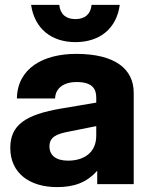

<svg xmlns="http://www.w3.org/2000/svg" viewBox="-20 -752 602 784"><path d="M377 0H526V-373C526 -471 449 -532 291 -532C155 -532 51 -472 49 -350H205C206 -391 239 -417 293 -417C356 -417 373 -390 373 -354V-333L231 -309C83 -284 22 -241 22 -148C22 -44 102 12 213 12C280 12 333 -5 377 -55ZM107 -732C121 -635 190 -580 288 -580C387 -580 456 -635 469 -732H354C350 -694 327 -674 288 -674C249 -674 226 -694 222 -732ZM182 -154C182 -192 209 -205 263 -215L373 -237V-198C373 -125 318 -96 258 -96C208 -96 182 -118 182 -154Z"/></svg>

Font: Aspekta 750
Style: Regular
Weight: 750
Designer: Ivo Dolenc
Version: Version 2.000